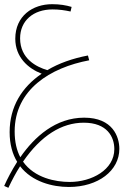

<svg xmlns="http://www.w3.org/2000/svg" viewBox="-35 -622 590 917"><path d="M5 275C23 237 41 203 61 172C118 246 215 271 294 271C434 271 535 193 535 89C535 32 504 -60 367 -60C231 -60 130 31 62 129C45 97 35 56 35 6C35 -194 205 -299 391 -334L385 -357C312 -343 246 -320 191 -287C140 -302 61 -341 61 -439C61 -523 124 -577 216 -577C247 -577 275 -573 302 -567L307 -589C280 -597 251 -602 214 -602C121 -602 38 -546 38 -437C38 -349 99 -295 164 -270C70 -206 11 -113 11 9C11 68 25 115 47 151C21 192 0 232 -15 266ZM365 -36C477 -36 511 32 511 90C511 189 403 247 298 247C230 247 130 228 75 150C161 25 260 -36 365 -36Z"/></svg>

Font: Noto Sans Arabic UI Th
Style: Regular
Weight: 100
Designer: Monotype Design Team, Nadine Chahine and Nizar Qandah
Foundry: Monotype Imaging Inc.
Version: Version 2.010